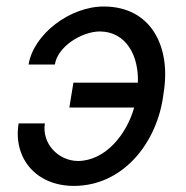

<svg xmlns="http://www.w3.org/2000/svg" viewBox="-20 -573 583 602"><path d="M292.6 -474.4C377.5 -473.7 415.5 -395.6 412.3 -313.9H210.2L197.4 -235.8H400.6C377.5 -152.7 311.4 -68.9 224.4 -68.2C161.2 -68.9 110.8 -124.3 120.7 -186.1H38.4C20.6 -77.4 92.7 9.9 211.6 9.9C361.2 9.9 465.9 -116.8 490.1 -261.4L492.9 -281.2C517 -425.8 454.2 -552.6 305.4 -552.6C198.5 -552.6 84.9 -465.2 69.6 -370.7H152C160.9 -427.2 235.4 -473.7 292.6 -474.4Z"/></svg>

Font: Magic Ui Pro
Style: Italic
Weight: 400
Italic angle: -9.39999°
Designer: Stefan Endress, Andreas Faust
Version: Version 1.000;FEAKit 1.0